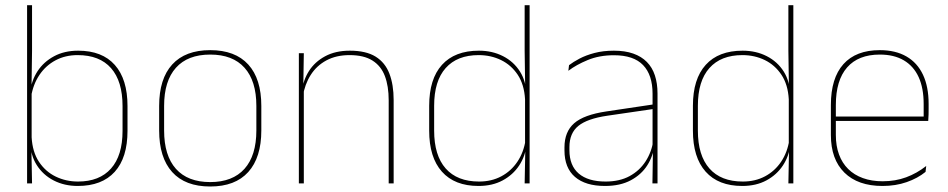

<svg xmlns="http://www.w3.org/2000/svg" viewBox="-20 -684 3534 716"><path d="M270 9.5Q220 9.5 180.2 -11Q140.5 -31.5 117 -68.5Q93.5 -105.5 93 -155.5H87L98 -172Q101 -117.5 125.2 -80.8Q149.5 -44 187.8 -25.5Q226 -7 271 -7Q351 -7 394 -55.5Q437 -104 437 -196V-288.5Q437 -381 394.2 -429.8Q351.5 -478.5 269.5 -478.5Q223.5 -478.5 187 -459Q150.5 -439.5 127 -404.5Q103.5 -369.5 96 -323L87 -341.5H92.5Q97.5 -384 120.2 -418.8Q143 -453.5 181.5 -474.2Q220 -495 271.5 -495Q361 -495 408.2 -441.8Q455.5 -388.5 455.5 -288.5V-196Q455.5 -96 407.8 -43.2Q360 9.5 270 9.5ZM81 0V-664.5H99.5V-494.5L97.5 -356L98 -346.5V-138L97 -130.5L99.5 0Z M764 11.5Q670.5 11.5 622 -42.5Q573.5 -96.5 573.5 -197.5V-289Q573.5 -390 622.2 -443.5Q671 -497 764 -497Q857 -497 905.8 -443.5Q954.5 -390 954.5 -289V-197.5Q954.5 -96.5 905.8 -42.5Q857 11.5 764 11.5ZM764 -5Q847.5 -5 891.8 -54.5Q936 -104 936 -197.5V-289Q936 -382 892 -431.2Q848 -480.5 764 -480.5Q680 -480.5 636 -431.2Q592 -382 592 -289V-197.5Q592 -104 636 -54.5Q680 -5 764 -5Z M1429.5 0V-310Q1429.5 -363 1415.2 -400.5Q1401 -438 1369 -458.2Q1337 -478.5 1283.5 -478.5Q1234 -478.5 1197.2 -458.8Q1160.5 -439 1138.5 -404.2Q1116.5 -369.5 1109.5 -325L1100.5 -344H1106Q1110.5 -385 1132.2 -419.2Q1154 -453.5 1192.5 -474.2Q1231 -495 1284.5 -495Q1345 -495 1380.8 -472.8Q1416.5 -450.5 1432.2 -409.2Q1448 -368 1448 -311V0ZM1094.5 0V-485.5H1113L1111 -358.5H1113V0Z M1764.5 9.5Q1675.5 9.5 1628 -43.8Q1580.5 -97 1580.5 -197V-289.5Q1580.5 -389.5 1628.2 -442.2Q1676 -495 1766 -495Q1816 -495 1856 -474.5Q1896 -454 1919.2 -417Q1942.5 -380 1943 -330H1949L1938 -313.5Q1935 -368.5 1910.8 -405Q1886.5 -441.5 1848.5 -460Q1810.5 -478.5 1765 -478.5Q1685 -478.5 1642 -430.2Q1599 -382 1599 -289.5V-197Q1599 -104.5 1642 -55.8Q1685 -7 1766.5 -7Q1813 -7 1849.5 -26.5Q1886 -46 1909.5 -81Q1933 -116 1940 -162.5L1949 -144H1943.5Q1939 -101.5 1916 -66.8Q1893 -32 1854.5 -11.2Q1816 9.5 1764.5 9.5ZM1936.5 0 1939 -130.5 1938 -138V-346.5L1938.5 -356L1936.5 -494.5V-664.5H1955V0Z M2413 0 2415 -128 2413.5 -131.5V-292V-334.5Q2413.5 -404.5 2378.2 -441.2Q2343 -478 2269.5 -478Q2215 -478 2172 -460.2Q2129 -442.5 2099.5 -420L2102 -441Q2117.5 -453 2141.2 -465.5Q2165 -478 2197.2 -486.5Q2229.5 -495 2269.5 -495Q2311 -495 2341.5 -484.2Q2372 -473.5 2392.2 -453Q2412.5 -432.5 2422.2 -402.8Q2432 -373 2432 -335V0ZM2236 9.5Q2163.5 9.5 2124.2 -24.2Q2085 -58 2085 -123V-134.5Q2085 -192.5 2121 -224.2Q2157 -256 2241.5 -268.5L2422.5 -295.5L2423 -278.5L2245 -252.5Q2170 -241.5 2136.8 -214.5Q2103.5 -187.5 2103.5 -135.5V-124Q2103.5 -66.5 2138.2 -36.8Q2173 -7 2238.5 -7Q2290.5 -7 2327.8 -27.2Q2365 -47.5 2387.5 -82.2Q2410 -117 2416.5 -160.5L2426 -142H2420Q2416 -102.5 2394 -67.8Q2372 -33 2332.5 -11.8Q2293 9.5 2236 9.5Z M2748 9.5Q2659 9.5 2611.5 -43.8Q2564 -97 2564 -197V-289.5Q2564 -389.5 2611.8 -442.2Q2659.5 -495 2749.5 -495Q2799.5 -495 2839.5 -474.5Q2879.5 -454 2902.8 -417Q2926 -380 2926.5 -330H2932.5L2921.5 -313.5Q2918.5 -368.5 2894.2 -405Q2870 -441.5 2832 -460Q2794 -478.5 2748.5 -478.5Q2668.5 -478.5 2625.5 -430.2Q2582.5 -382 2582.5 -289.5V-197Q2582.5 -104.5 2625.5 -55.8Q2668.5 -7 2750 -7Q2796.5 -7 2833 -26.5Q2869.5 -46 2893 -81Q2916.5 -116 2923.5 -162.5L2932.5 -144H2927Q2922.5 -101.5 2899.5 -66.8Q2876.5 -32 2838 -11.2Q2799.5 9.5 2748 9.5ZM2920 0 2922.5 -130.5 2921.5 -138V-346.5L2922 -356L2920 -494.5V-664.5H2938.5V0Z M3271 9.5Q3179.5 9.5 3129 -40.2Q3078.5 -90 3078.5 -180.5V-292.5Q3078.5 -392.5 3125.2 -444.8Q3172 -497 3261 -497Q3319.5 -497 3360.2 -473.5Q3401 -450 3422 -405.2Q3443 -360.5 3443 -296.5V-279.5Q3443 -268.5 3442.8 -257.5Q3442.5 -246.5 3441.5 -233H3424.5Q3424.5 -250.5 3424.5 -266.5Q3424.5 -282.5 3424.5 -296Q3424.5 -355.5 3405.8 -396.5Q3387 -437.5 3350.5 -459Q3314 -480.5 3261 -480.5Q3181 -480.5 3139 -432.5Q3097 -384.5 3097 -292.5V-243.5V-239.5V-181Q3097 -140 3108.8 -108Q3120.5 -76 3143 -53.8Q3165.5 -31.5 3198 -19.8Q3230.5 -8 3271.5 -8Q3319 -8 3359 -22.8Q3399 -37.5 3434 -65L3431.5 -43Q3402 -19 3361 -4.8Q3320 9.5 3271 9.5ZM3087 -233V-249.5H3435V-233Z"/></svg>

Font: Anek Gurmukhi Thin
Style: Regular
Weight: 250
Designer: Sarang Kulkarni (Gurmukhi), Yesha Goshar (Latin)
Foundry: Ek Type
Version: Version 1.003